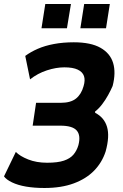

<svg xmlns="http://www.w3.org/2000/svg" viewBox="-35 -927 614 958"><path d="M187 11Q136 11 95 4Q54 -3 25 -17Q-4 -31 -15 -47L44 -169Q64 -148 105.5 -131.5Q147 -115 200 -115Q253 -115 284 -125.5Q315 -136 331.5 -155.5Q348 -175 356 -202Q369 -251 348 -275.5Q327 -300 266 -300H128L145 -414H268Q318 -414 344.5 -435.5Q371 -457 382 -497Q391 -527 384 -547.5Q377 -568 353 -579.5Q329 -591 286 -591Q245 -591 199 -576Q153 -561 115 -531L91 -648Q118 -668 153.5 -683.5Q189 -699 234.5 -707.5Q280 -716 333 -716Q418 -716 466.5 -688.5Q515 -661 529.5 -612.5Q544 -564 527 -498Q518 -477 504.5 -452.5Q491 -428 474.5 -406.5Q458 -385 439 -370L440 -364Q485 -341 499 -294Q513 -247 492 -171Q474 -116 434.5 -75.5Q395 -35 333 -12Q271 11 187 11ZM366 -786 385 -907H513L494 -786ZM172 -786 191 -907H319L299 -786Z"/></svg>

Font: Nunito Sans 7pt Condensed ExtraBold
Style: Italic
Weight: 800
Width: 3
Italic angle: -9°
Designer: Vernon Adams
Foundry: Vernon Adams
Version: Version 3.101;gftools[0.9.27]